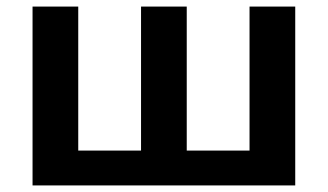

<svg xmlns="http://www.w3.org/2000/svg" viewBox="-20 -564 997 584"><path d="M878 -544V0H79V-544H218V-106H409V-544H548V-106H739V-544Z"/></svg>

Font: Noto Sans UI
Style: Bold
Weight: 700
Designer: Monotype Design Team
Foundry: Monotype Imaging Inc.
Version: Version 1.901